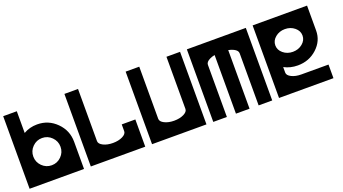

<svg xmlns="http://www.w3.org/2000/svg" viewBox="-52 -1089 2780 1554"><g transform="rotate(-20 1338.0 -312.5)"><path d="M0 0V-625H117.2V-438Q169.4 -468.8 234.4 -468.8Q331.5 -468.8 400.1 -400.1Q468.8 -331.5 468.8 -234.4V0ZM117.2 -234.4Q117.2 -186 151.6 -151.6Q186 -117.2 234.4 -117.2Q282.7 -117.2 317.1 -151.6Q351.6 -186 351.6 -234.4Q351.6 -282.7 317.1 -317.1Q282.7 -351.6 234.4 -351.6Q186 -351.6 151.6 -317.1Q117.2 -282.7 117.2 -234.4Z M527.3 0V-625H644.5V-175.8Q644.5 -151.4 679 -134.3Q713.4 -117.2 761.7 -117.2Q810.1 -117.2 844.7 -134.3Q878.9 -151.4 878.9 -175.8V-234.4H996.1V0Z M1054.7 0V-625H1171.9V-175.8Q1171.9 -151.4 1206.3 -134.3Q1240.7 -117.2 1289.1 -117.2Q1337.4 -117.2 1372.1 -134.3Q1406.2 -151.4 1406.2 -175.3V-625H1523.4V0Z M1582 -625H2089.8V0H1972.7V-449.2Q1972.7 -473.6 1938.5 -490.7Q1918.5 -500.5 1894.5 -504.9V0H1777.3V-504.9Q1753.4 -500.5 1733.9 -490.7Q1699.2 -473.6 1699.2 -449.2V0H1582Z M2382.8 -507.8Q2334.5 -507.8 2300 -479.2Q2265.6 -450.7 2265.6 -410.2Q2265.6 -369.6 2300 -341.1Q2334.5 -312.5 2382.8 -312.5Q2431.2 -312.5 2465.6 -341.1Q2500 -369.6 2500 -410.2Q2500 -450.7 2465.6 -479.2Q2431.2 -507.8 2382.8 -507.8ZM2148.4 -625H2617.2V-410.2Q2617.2 -321.3 2548.6 -258.3Q2480 -195.3 2382.8 -195.3Q2317.9 -195.3 2265.6 -223.6V-175.8Q2265.6 -151.4 2300 -134.3Q2334.5 -117.2 2382.8 -117.2H2617.2V0H2148.4Z"/></g></svg>

Font: Leporid
Style: Regular
Weight: 400
Designer: GGBotNet
Foundry: GGBotNet
Version: 1.00